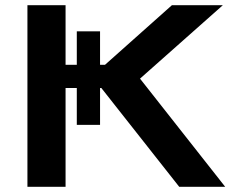

<svg xmlns="http://www.w3.org/2000/svg" viewBox="-20 -715 926 735"><path d="M85 0V-695H231V-467H274V-595H363V-467H382Q424 -505 510 -581Q596 -657 638 -695H833L516 -414Q754 -112 842 0H666L368 -378H363V-237H274V-378H231V0Z"/></svg>

Font: Coval
Style: Black
Weight: 1000
Foundry: Context Ltd
Version: Version 001.000